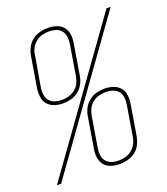

<svg xmlns="http://www.w3.org/2000/svg" viewBox="-158 -840 824 945"><g transform="rotate(-20 254.5 -367.5)"><path d="M147 -368Q124 -368 103 -375Q82 -382 68 -397.5Q54 -413 51 -435.5Q48 -458 51 -481L78 -644Q82 -665 92.5 -685Q103 -705 120.5 -718.5Q138 -732 159.5 -737.5Q181 -743 202 -743Q224 -743 245.5 -736.5Q267 -730 280.5 -714Q294 -698 297.5 -676Q301 -654 297 -631L270 -467Q267 -447 256.5 -427Q246 -407 228 -393Q210 -379 189 -373.5Q168 -368 147 -368ZM-20 0 507 -735H529L2 0ZM147 -386Q165 -386 183 -391Q201 -396 216 -407.5Q231 -419 239.5 -436Q248 -453 251 -470L278 -634Q281 -652 278.5 -670Q276 -688 265 -701Q254 -714 237 -719.5Q220 -725 201 -725Q184 -725 166 -720.5Q148 -716 133 -704Q118 -692 109 -675.5Q100 -659 98 -641L70 -478Q67 -459 70 -441Q73 -423 83.5 -410Q94 -397 111.5 -391.5Q129 -386 147 -386ZM308 8Q285 8 263.5 1.5Q242 -5 228.5 -21Q215 -37 211.5 -59Q208 -81 212 -104L239 -268Q242 -288 252.5 -308Q263 -328 281 -342Q299 -356 320 -361.5Q341 -367 362 -367Q385 -367 406 -360Q427 -353 441 -337.5Q455 -322 458.5 -299.5Q462 -277 458 -254L431 -91Q427 -70 417 -50Q407 -30 389 -16.5Q371 -3 349.5 2.5Q328 8 308 8ZM308 -10Q325 -10 343 -14.5Q361 -19 376 -31Q391 -43 400 -59.5Q409 -76 412 -94L439 -257Q442 -276 439.5 -294Q437 -312 426 -325Q415 -338 397.5 -343.5Q380 -349 362 -349Q344 -349 326 -344Q308 -339 293 -327.5Q278 -316 269.5 -299Q261 -282 258 -265L231 -101Q228 -83 230.5 -65Q233 -47 244 -34Q255 -21 272 -15.5Q289 -10 308 -10Z"/></g></svg>

Font: Iosevka SS04 Thin Oblique
Style: Regular
Weight: 100
Italic angle: -9°
Monospace: yes
Designer: Belleve Invis
Foundry: Belleve Invis
Version: Version 19.0.0; ttfautohint (v1.8.4)